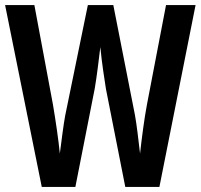

<svg xmlns="http://www.w3.org/2000/svg" viewBox="-26 -734 788 754"><path d="M742 -714 600 0H466L390 -385Q386 -410 379.5 -454.5Q373 -499 368 -549Q364 -515 358 -468Q352 -421 346 -386L270 0H138L-6 -714H109L182 -323Q190 -276 197.5 -223.5Q205 -171 209 -131Q214 -170 219.5 -211.5Q225 -253 230 -280L319 -714H419L504 -282Q509 -254 514 -214Q519 -174 524 -131Q529 -177 536 -228.5Q543 -280 551 -323L626 -714Z"/></svg>

Font: Noto Sans Tamil ExtraCondensed SemiBold
Style: Regular
Weight: 600
Width: 2
Designer: Jelle Bosma - Monotype Design Team
Foundry: Monotype Imaging Inc.
Version: Version 2.004; ttfautohint (v1.8.4.7-5d5b)